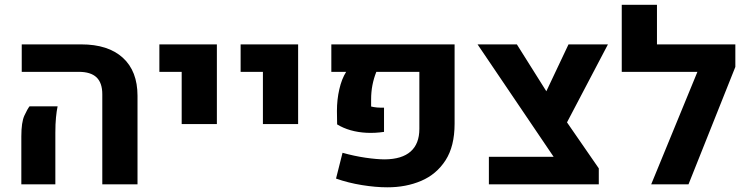

<svg xmlns="http://www.w3.org/2000/svg" viewBox="-20 -770 3125 802"><path d="M407.3 0V-376.4Q407.3 -423.8 383.2 -446.9Q359 -469.9 309.2 -469.9H70.8V-584.6H319.4Q431.9 -584.6 493.2 -528.7Q554.4 -472.8 554.4 -369.8V0ZM69.1 0V-200.4Q69.1 -259.8 82 -287.5Q94.8 -315.1 103.3 -325.8H220.6Q216.5 -306.4 213.9 -279.6Q211.2 -252.8 211.2 -215.6V0Z M738.9 -251.8V-469.9H645.7V-584.6H885.9V-251.8Z M1078.2 -251.8V-469.9H985.1V-584.6H1225.3V-251.8Z M1597.5 12.4Q1549.2 12.4 1491.7 3.1Q1434.3 -6.2 1383.6 -24.1L1410.8 -131.8Q1459.3 -118.2 1507 -111.2Q1554.7 -104.3 1587.6 -104.3Q1658.9 -105 1695.3 -137.2Q1731.7 -169.4 1731.7 -231.7V-469.9H1552Q1541 -442.2 1535.6 -413.9Q1530.2 -385.5 1530.2 -355V-325.1Q1540.8 -322.3 1555.2 -321Q1569.6 -319.8 1584.1 -320.4V-219.1Q1546.8 -213.6 1511.3 -215.3Q1475.8 -217.1 1444.5 -226Q1413.2 -235 1388.2 -250.4L1387.4 -306.7Q1387.4 -354 1397.4 -397.3Q1407.3 -440.6 1425.9 -469.9H1364V-584.6H1878.9V-253.2Q1878.9 -159.2 1841.1 -100.5Q1803.2 -41.8 1739.5 -14.6Q1675.8 12.6 1597.5 12.4Z M2022.1 0V-115.1H2292.5L1974.8 -584.6H2139L2296.8 -333.6L2481.2 -66.7V0ZM2328 -220 2237.6 -337 2354.7 -584.6H2519.4Z M2577.1 -469.9V-750H2724.2V-584.6H3000.4V-469.9ZM3051.6 -490.5 2855.9 0H2700.1L2940.3 -584.6H3051.6Z"/></svg>

Font: Heebo
Style: Regular
Weight: 400
Designer: Oded Ezer
Foundry: Ezer Type House
Version: Version 3.100